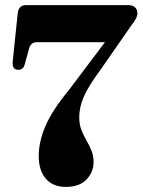

<svg xmlns="http://www.w3.org/2000/svg" viewBox="-20 -720 558 751"><path d="M346 -86.5Q346 -47 318.5 -18Q291 11 237.5 11Q187 11 159.2 -21Q131.5 -53 131.5 -110Q131.5 -166 158 -227.5Q184.5 -289 248.5 -366.5L390.5 -555H125.5Q99.5 -555 93.5 -529L77 -469.5Q72 -447 51.5 -447Q27.5 -447 29.5 -477L49 -665.5Q51.5 -700 82 -700H482Q499 -700 508.2 -691.2Q517.5 -682.5 517.5 -668.5Q517.5 -659 512.2 -648Q507 -637 494 -621L375.5 -450.5Q328 -386.5 309 -344.5Q290 -302.5 290 -261Q290 -233 298.5 -211.5Q307 -190 318 -171Q329 -152 337.5 -131.8Q346 -111.5 346 -86.5Z"/></svg>

Font: Fraunces 144pt Soft
Style: Bold
Weight: 700
Version: Version 1.000;[0bf87f6ff]